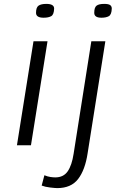

<svg xmlns="http://www.w3.org/2000/svg" viewBox="-20 -746 631 986"><path d="M218 -726Q258 -726 258 -702Q257 -671 243 -663Q229 -655 204 -655Q165 -655 165 -680Q165 -708 178 -717Q191 -726 218 -726ZM67 0 152 -534H224L139 0ZM515 -726Q537 -726 545.5 -720Q554 -714 554 -702Q553 -671 539 -663Q525 -655 501 -655Q464 -655 464 -680Q464 -708 476 -717Q488 -726 515 -726ZM521 -534 430 41Q417 127 381 173.5Q345 220 274 220Q264 220 238 217Q212 214 194 207L208 154Q225 161 239.5 163Q254 165 264 165Q306 165 327.5 134Q349 103 358 44L449 -534Z"/></svg>

Font: Georama ExtraExtended Light
Style: Italic
Weight: 300
Width: 8
Italic angle: -9°
Designer: Jean-Baptiste Levee
Foundry: Production Type
Version: Version 1.000